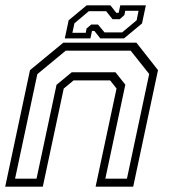

<svg xmlns="http://www.w3.org/2000/svg" viewBox="-22 -700 632 720"><path d="M-2.5 0 90.5 -437 215.5 -540H489.5L570.5 -437L477.5 0H336.5L415 -368L391 -398.5H254L217 -368L138.5 0ZM34.5 -30H115L190 -382L247 -429H411L448 -382.5L373 -30H454L537.5 -422.5L468 -510H224.5L118 -422ZM221 -556 235.5 -624 303 -680H392L414 -652H423L429 -680H525L510.5 -612L443 -556H354L332 -584H323L317 -556ZM249.5 -577H299.5L302.5 -593L320 -608H345.5L370 -578.5H436L490.5 -624L497.5 -659.5H447.5L444.5 -643.5L427 -628H400L376 -658H311L257 -612.5Z"/></svg>

Font: Tourney Light
Style: Italic
Weight: 300
Italic angle: -12°
Version: Version 1.015